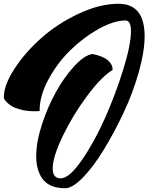

<svg xmlns="http://www.w3.org/2000/svg" viewBox="-20 -809 811 1013"><path d="M466 -524Q470 -523 477.5 -522Q485 -521 504 -514.5Q523 -508 537.5 -499.5Q552 -491 563.5 -475Q575 -459 574 -440Q516 -405 440.5 -304Q365 -203 311.5 -92Q258 19 258 80Q258 131 299 132Q300 132 300 132Q345 132 411 37Q477 -58 533.5 -185Q590 -312 630.5 -443Q671 -574 671 -644Q671 -701 642 -701Q641 -701 641 -701Q578 -700 498 -655Q418 -610 349.5 -542.5Q281 -475 234.5 -388Q188 -301 189 -223Q176 -222 164 -222Q124 -222 92.5 -230Q61 -238 44.5 -247.5Q28 -257 16.5 -269Q5 -281 3 -286Q1 -291 0 -294Q0 -360 56.5 -446.5Q113 -533 198 -608.5Q283 -684 394.5 -736.5Q506 -789 605 -789Q743 -789 743 -618Q743 -537 712 -427.5Q681 -318 632 -214Q583 -110 527.5 -19Q472 72 417 128Q362 184 325 184Q324 184 323 184Q244 184 207.5 138.5Q171 93 171 15Q171 -59 201 -151.5Q231 -244 274.5 -322.5Q318 -401 370.5 -458.5Q423 -516 466 -524Z"/></svg>

Font: Vervelle
Style: Script
Weight: 400
Monospace: yes
Designer: Nur Solikh
Foundry: Astageni Type
Version: Version 1.0